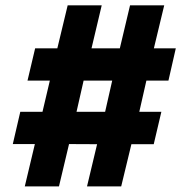

<svg xmlns="http://www.w3.org/2000/svg" viewBox="-20 -702 692 705"><path d="M71 -17.5 108 -173H27L54.5 -291.5H136L163 -406H81L109 -524.5H190.5L228.5 -682.5H353.5L316 -524.5H420L457.5 -682.5H583L545 -524.5H625.5L598.5 -406H517.5L491.5 -291.5H572.5L544.5 -172.5H462.5L425 -17.5H299.5L336.5 -172.5L233.5 -173L196.5 -17.5ZM261 -291.5H366L392 -406H287Z"/></svg>

Font: Geologica Roman ExtraBold
Style: Regular
Weight: 800
Designer: Sindre Bremnes, Frode Helland
Foundry: Monokrom Skriftforlag AS
Version: Version 1.010;gftools[0.9.28]